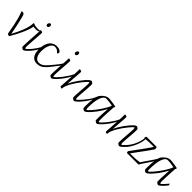

<svg xmlns="http://www.w3.org/2000/svg" viewBox="377 -2306 3869 3869"><g transform="rotate(45 2311.5 -371.5)"><path d="M216 13Q208 13 197 10.5Q186 8 177.5 2Q169 -4 167 -13Q147 -134 129 -219Q111 -304 95.5 -359.5Q80 -415 69 -447.5Q58 -480 51.5 -495Q45 -510 45 -515Q45 -520 47.5 -522Q50 -524 60 -524Q75 -524 85 -522Q95 -520 101.5 -516Q108 -512 112.5 -504.5Q117 -497 121 -485Q126 -472 134.5 -439.5Q143 -407 153.5 -363Q164 -319 174.5 -271Q185 -223 194 -177.5Q203 -132 210 -97Q213 -82 215 -69.5Q217 -57 218 -49Q246 -100 276 -162Q306 -224 331.5 -289.5Q357 -355 370 -414Q374 -433 377 -450.5Q380 -468 381.5 -484.5Q383 -501 383 -516Q383 -520 385 -522Q387 -524 391 -524Q402 -524 413 -520.5Q424 -517 429 -511Q431 -508 433 -505Q435 -502 435 -497Q435 -460 418.5 -404Q402 -348 373 -280Q344 -212 307 -139.5Q270 -67 228 4Q226 8 223.5 10.5Q221 13 216 13Z M405 -473Q393 -476 390 -486.5Q387 -497 390.5 -506.5Q394 -516 399 -515Q432 -508 463.5 -504Q495 -500 521 -499Q547 -498 563 -500.5Q579 -503 581 -509Q584 -516 584.5 -512Q585 -508 585 -501.5Q585 -495 584 -491Q582 -477 558 -469.5Q534 -462 494 -463Q454 -464 405 -473Z M613 13Q609 13 601.5 9.5Q594 6 586 0.5Q578 -5 572 -10.5Q566 -16 564 -20Q562 -25 562 -35.5Q562 -46 562 -63Q563 -95 564.5 -136Q566 -177 568.5 -222Q571 -267 574 -311.5Q577 -356 579.5 -396.5Q582 -437 583.5 -468Q585 -499 585 -516Q585 -520 586.5 -522Q588 -524 593 -524Q604 -524 615.5 -521Q627 -518 634.5 -512Q642 -506 642 -497Q642 -483 639.5 -444.5Q637 -406 633.5 -355Q630 -304 626 -251.5Q622 -199 619.5 -155.5Q617 -112 617 -89Q617 -58 620.5 -49.5Q624 -41 633 -41Q640 -41 656.5 -56Q673 -71 693 -92Q713 -113 730 -133.5Q747 -154 755 -164Q757 -166 758.5 -168Q760 -170 762 -170Q765 -170 770.5 -160.5Q776 -151 776 -141Q776 -138 775.5 -135.5Q775 -133 773 -131Q761 -115 740.5 -91Q720 -67 696.5 -43Q673 -19 651 -3Q629 13 613 13ZM626 -664Q616 -664 608.5 -667.5Q601 -671 596.5 -679Q592 -687 592 -699Q592 -716 598.5 -728.5Q605 -741 615.5 -748.5Q626 -756 636 -756Q644 -756 650.5 -751.5Q657 -747 661 -737Q665 -727 665 -710Q665 -700 659.5 -689Q654 -678 645 -671Q636 -664 626 -664Z M696 -43Q692 -39 687 -42Q682 -45 680 -53.5Q678 -62 683 -75Q688 -88 704 -104Q719 -119 741.5 -147.5Q764 -176 787 -210Q810 -244 828 -276Q846 -308 853 -330Q856 -336 860 -326Q864 -316 866.5 -302Q869 -288 866 -282Q847 -247 828.5 -215Q810 -183 789.5 -153.5Q769 -124 746 -96.5Q723 -69 696 -43Z M1004 13Q967 13 935.5 0Q904 -13 880.5 -41Q857 -69 843.5 -114Q830 -159 830 -222Q830 -308 849 -366Q868 -424 899 -458.5Q930 -493 966.5 -508.5Q1003 -524 1037 -524Q1083 -524 1108.5 -516Q1134 -508 1155 -489Q1163 -482 1166 -476Q1169 -470 1169 -464Q1169 -456 1166.5 -447Q1164 -438 1160.5 -432Q1157 -426 1152 -426Q1144 -426 1131 -440Q1106 -469 1081.5 -479Q1057 -489 1025 -489Q990 -489 959.5 -457Q929 -425 910.5 -366Q892 -307 892 -227Q892 -170 906.5 -125.5Q921 -81 950.5 -55.5Q980 -30 1025 -30Q1056 -30 1081 -40.5Q1106 -51 1125 -65Q1144 -79 1154 -88Q1164 -97 1167 -100Q1170 -103 1173 -103Q1178 -103 1181.5 -94.5Q1185 -86 1185 -77Q1185 -73 1184 -70Q1183 -67 1178 -62Q1146 -28 1103 -7.5Q1060 13 1004 13Z M1019 12 1023 -30Q1072 -30 1108.5 -53Q1145 -76 1173.5 -108.5Q1202 -141 1227 -169Q1255 -201 1283 -236Q1311 -271 1335 -302.5Q1359 -334 1374.5 -358Q1390 -382 1391 -391Q1402 -394 1406.5 -386Q1411 -378 1409.5 -366.5Q1408 -355 1400 -346Q1399 -340 1388.5 -324Q1378 -308 1361 -285Q1344 -262 1323.5 -235Q1303 -208 1282 -181Q1257 -150 1229 -116Q1201 -82 1169 -53Q1137 -24 1100 -6Q1063 12 1019 12Z M1416 13Q1412 13 1404.5 9.5Q1397 6 1389 0.5Q1381 -5 1375 -10.5Q1369 -16 1367 -20Q1365 -25 1365 -35.5Q1365 -46 1365 -63Q1366 -95 1367.5 -136Q1369 -177 1371.5 -222Q1374 -267 1377 -311.5Q1380 -356 1382.5 -396.5Q1385 -437 1386.5 -468Q1388 -499 1388 -516Q1388 -520 1389.5 -522Q1391 -524 1396 -524Q1407 -524 1418.5 -521Q1430 -518 1437.5 -512Q1445 -506 1445 -497Q1445 -483 1442.5 -444.5Q1440 -406 1436.5 -355Q1433 -304 1429 -251.5Q1425 -199 1422.5 -155.5Q1420 -112 1420 -89Q1420 -58 1423.5 -49.5Q1427 -41 1436 -41Q1443 -41 1459.5 -56Q1476 -71 1496 -92Q1516 -113 1533 -133.5Q1550 -154 1558 -164Q1560 -166 1561.5 -168Q1563 -170 1565 -170Q1568 -170 1573.5 -160.5Q1579 -151 1579 -141Q1579 -138 1578.5 -135.5Q1578 -133 1576 -131Q1564 -115 1543.5 -91Q1523 -67 1499.5 -43Q1476 -19 1454 -3Q1432 13 1416 13ZM1429 -664Q1419 -664 1411.5 -667.5Q1404 -671 1399.5 -679Q1395 -687 1395 -699Q1395 -716 1401.5 -728.5Q1408 -741 1418.5 -748.5Q1429 -756 1439 -756Q1447 -756 1453.5 -751.5Q1460 -747 1464 -737Q1468 -727 1468 -710Q1468 -700 1462.5 -689Q1457 -678 1448 -671Q1439 -664 1429 -664Z M1522 -82Q1515 -79 1511 -81Q1507 -83 1506.5 -88Q1506 -93 1509.5 -100.5Q1513 -108 1520 -116Q1540 -141 1572.5 -183Q1605 -225 1639 -277.5Q1673 -330 1697 -385Q1703 -397 1707.5 -388.5Q1712 -380 1713.5 -365Q1715 -350 1710 -341Q1694 -311 1670.5 -270.5Q1647 -230 1620 -190Q1593 -150 1567.5 -120.5Q1542 -91 1522 -82Z M1710 13Q1701 13 1691.5 10Q1682 7 1676 1Q1670 -5 1670 -14Q1670 -15 1672 -43Q1674 -71 1677 -116.5Q1680 -162 1683.5 -217.5Q1687 -273 1690 -329Q1693 -385 1695 -434Q1697 -483 1697 -516Q1697 -520 1698.5 -522Q1700 -524 1705 -524Q1716 -524 1727.5 -521Q1739 -518 1747 -512Q1755 -506 1755 -497Q1755 -486 1753.5 -456Q1752 -426 1749 -387Q1746 -348 1743 -306Q1740 -264 1737 -227.5Q1734 -191 1732.5 -167.5Q1731 -144 1731 -141Q1749 -184 1779.5 -236Q1810 -288 1846.5 -338.5Q1883 -389 1919 -431Q1955 -473 1985.5 -498.5Q2016 -524 2034 -524Q2038 -524 2045.5 -520.5Q2053 -517 2061 -512Q2069 -507 2075 -501.5Q2081 -496 2083 -491Q2085 -487 2086 -476Q2087 -465 2087 -448Q2087 -419 2083.5 -370.5Q2080 -322 2075.5 -267.5Q2071 -213 2067.5 -165Q2064 -117 2064 -89Q2064 -58 2067.5 -49.5Q2071 -41 2081 -41Q2088 -41 2104.5 -56Q2121 -71 2141 -92Q2161 -113 2178 -133.5Q2195 -154 2203 -164Q2205 -166 2206.5 -168Q2208 -170 2210 -170Q2213 -170 2218.5 -160.5Q2224 -151 2224 -141Q2224 -138 2223.5 -135.5Q2223 -133 2221 -131Q2209 -115 2188.5 -91Q2168 -67 2144.5 -43Q2121 -19 2099 -3Q2077 13 2061 13Q2057 13 2049.5 9.5Q2042 6 2033.5 0.5Q2025 -5 2018.5 -10.5Q2012 -16 2010 -20Q2008 -25 2007.5 -35.5Q2007 -46 2007 -63Q2007 -86 2009 -122.5Q2011 -159 2014.5 -202Q2018 -245 2021 -287.5Q2024 -330 2026.5 -365.5Q2029 -401 2029 -422Q2030 -453 2026.5 -461.5Q2023 -470 2014 -470Q2007 -470 1981.5 -443Q1956 -416 1920.5 -372.5Q1885 -329 1849 -277.5Q1813 -226 1786 -178Q1758 -128 1739 -80Q1720 -32 1720 5Q1720 9 1717.5 11Q1715 13 1710 13Z M2209 -116Q2204 -110 2198.5 -111.5Q2193 -113 2189 -119Q2185 -125 2186 -134Q2187 -143 2194 -153Q2227 -191 2250 -221.5Q2273 -252 2289 -279Q2305 -306 2317 -331.5Q2329 -357 2340 -385Q2341 -388 2347.5 -388Q2354 -388 2358 -381.5Q2362 -375 2355 -355Q2347 -330 2329 -297Q2311 -264 2289 -229Q2267 -194 2245.5 -164Q2224 -134 2209 -116Z M2357 13Q2353 13 2345.5 9.5Q2338 6 2330 0.5Q2322 -5 2315.5 -10.5Q2309 -16 2307 -20Q2303 -28 2303 -63Q2303 -86 2304 -122.5Q2305 -159 2307.5 -201.5Q2310 -244 2316 -285.5Q2322 -327 2332 -361.5Q2342 -396 2357 -417Q2394 -467 2439.5 -495.5Q2485 -524 2535 -524Q2544 -524 2577 -520.5Q2610 -517 2653 -511Q2696 -505 2734 -496Q2735 -496 2736.5 -495Q2738 -494 2738 -490Q2738 -477 2734 -468.5Q2730 -460 2726 -460Q2726 -457 2724.5 -432.5Q2723 -408 2720.5 -368.5Q2718 -329 2715.5 -281Q2713 -233 2711.5 -183Q2710 -133 2710 -89Q2710 -58 2713.5 -49.5Q2717 -41 2726 -41Q2733 -41 2749.5 -56Q2766 -71 2786 -92Q2806 -113 2823 -133.5Q2840 -154 2848 -164Q2850 -166 2851.5 -168Q2853 -170 2855 -170Q2858 -170 2863.5 -160.5Q2869 -151 2869 -141Q2869 -138 2868.5 -135.5Q2868 -133 2866 -131Q2854 -115 2833.5 -91Q2813 -67 2789.5 -43Q2766 -19 2744 -3Q2722 13 2706 13Q2702 13 2694.5 9.5Q2687 6 2679 0.5Q2671 -5 2664.5 -10.5Q2658 -16 2656 -20Q2654 -25 2653.5 -35.5Q2653 -46 2653 -63Q2653 -85 2654 -120Q2655 -155 2657 -196Q2659 -237 2661.5 -278.5Q2664 -320 2666 -355Q2644 -312 2612.5 -261.5Q2581 -211 2544.5 -162.5Q2508 -114 2472 -74.5Q2436 -35 2406 -11Q2376 13 2357 13ZM2376 -41Q2384 -41 2406 -62Q2428 -83 2458.5 -118Q2489 -153 2522 -197.5Q2555 -242 2586 -289Q2617 -336 2641 -380.5Q2665 -425 2675 -460Q2613 -472 2569.5 -476.5Q2526 -481 2497 -481Q2435 -481 2397.5 -379Q2360 -277 2360 -89Q2360 -58 2363.5 -49.5Q2367 -41 2376 -41Z M2812 -82Q2805 -79 2801 -81Q2797 -83 2796.5 -88Q2796 -93 2799.5 -100.5Q2803 -108 2810 -116Q2830 -141 2862.5 -183Q2895 -225 2929 -277.5Q2963 -330 2987 -385Q2993 -397 2997.5 -388.5Q3002 -380 3003.5 -365Q3005 -350 3000 -341Q2984 -311 2960.5 -270.5Q2937 -230 2910 -190Q2883 -150 2857.5 -120.5Q2832 -91 2812 -82Z M3000 13Q2991 13 2981.5 10Q2972 7 2966 1Q2960 -5 2960 -14Q2960 -15 2962 -43Q2964 -71 2967 -116.5Q2970 -162 2973.5 -217.5Q2977 -273 2980 -329Q2983 -385 2985 -434Q2987 -483 2987 -516Q2987 -520 2988.5 -522Q2990 -524 2995 -524Q3006 -524 3017.5 -521Q3029 -518 3037 -512Q3045 -506 3045 -497Q3045 -486 3043.5 -456Q3042 -426 3039 -387Q3036 -348 3033 -306Q3030 -264 3027 -227.5Q3024 -191 3022.5 -167.5Q3021 -144 3021 -141Q3039 -184 3069.5 -236Q3100 -288 3136.5 -338.5Q3173 -389 3209 -431Q3245 -473 3275.5 -498.5Q3306 -524 3324 -524Q3328 -524 3335.5 -520.5Q3343 -517 3351 -512Q3359 -507 3365 -501.5Q3371 -496 3373 -491Q3375 -487 3376 -476Q3377 -465 3377 -448Q3377 -419 3373.5 -370.5Q3370 -322 3365.5 -267.5Q3361 -213 3357.5 -165Q3354 -117 3354 -89Q3354 -58 3357.5 -49.5Q3361 -41 3371 -41Q3378 -41 3394.5 -56Q3411 -71 3431 -92Q3451 -113 3468 -133.5Q3485 -154 3493 -164Q3495 -166 3496.5 -168Q3498 -170 3500 -170Q3503 -170 3508.5 -160.5Q3514 -151 3514 -141Q3514 -138 3513.5 -135.5Q3513 -133 3511 -131Q3499 -115 3478.5 -91Q3458 -67 3434.5 -43Q3411 -19 3389 -3Q3367 13 3351 13Q3347 13 3339.5 9.5Q3332 6 3323.5 0.5Q3315 -5 3308.5 -10.5Q3302 -16 3300 -20Q3298 -25 3297.5 -35.5Q3297 -46 3297 -63Q3297 -86 3299 -122.5Q3301 -159 3304.5 -202Q3308 -245 3311 -287.5Q3314 -330 3316.5 -365.5Q3319 -401 3319 -422Q3320 -453 3316.5 -461.5Q3313 -470 3304 -470Q3297 -470 3271.5 -443Q3246 -416 3210.5 -372.5Q3175 -329 3139 -277.5Q3103 -226 3076 -178Q3048 -128 3029 -80Q3010 -32 3010 5Q3010 9 3007.5 11Q3005 13 3000 13Z M3434 -43Q3431 -40 3425 -42Q3419 -44 3413 -48Q3407 -52 3404.5 -56.5Q3402 -61 3405 -64Q3467 -124 3506 -185.5Q3545 -247 3567 -304.5Q3589 -362 3599 -410.5Q3609 -459 3613 -493Q3615 -498 3619 -498Q3623 -498 3627.5 -490Q3632 -482 3633 -462.5Q3634 -443 3628 -410Q3619 -357 3594 -290Q3569 -223 3529.5 -157.5Q3490 -92 3434 -43Z M3567 0Q3565 0 3561.5 -6Q3558 -12 3555.5 -20.5Q3553 -29 3553 -39Q3553 -41 3560.5 -51Q3568 -61 3574 -69Q3600 -104 3634 -151Q3668 -198 3704.5 -247.5Q3741 -297 3773 -342Q3805 -387 3827 -419Q3840 -438 3847.5 -451Q3855 -464 3858 -471Q3845 -471 3833.5 -471Q3822 -471 3811 -471Q3743 -471 3703 -468.5Q3663 -466 3643.5 -462.5Q3624 -459 3616 -456.5Q3608 -454 3605 -454Q3601 -454 3599 -455.5Q3597 -457 3597 -464Q3597 -476 3599 -487Q3601 -498 3605.5 -504.5Q3610 -511 3615 -511H3897Q3900 -511 3903.5 -503.5Q3907 -496 3910 -484.5Q3913 -473 3913 -460Q3913 -456 3908.5 -448Q3904 -440 3896 -429Q3878 -402 3847.5 -359Q3817 -316 3781 -267Q3745 -218 3709.5 -170Q3674 -122 3646 -83Q3637 -71 3629 -60Q3621 -49 3613 -38Q3627 -38 3639.5 -38Q3652 -38 3663 -38Q3757 -38 3808 -43.5Q3859 -49 3879.5 -54Q3900 -59 3902 -59Q3906 -59 3908 -57Q3910 -55 3910 -49Q3910 -38 3907.5 -26.5Q3905 -15 3900 -7.5Q3895 0 3887 0Z M3905 -19Q3899 -12 3891.5 -10Q3884 -8 3878 -11Q3872 -14 3870.5 -22Q3869 -30 3876 -42Q3886 -60 3913.5 -100Q3941 -140 3977 -192Q4013 -244 4049.5 -298.5Q4086 -353 4113 -401Q4117 -408 4121 -402.5Q4125 -397 4126 -385Q4127 -373 4120 -359Q4109 -335 4086 -297Q4063 -259 4034.5 -216Q4006 -173 3978.5 -132Q3951 -91 3931 -60.5Q3911 -30 3905 -19Z M4111 13Q4107 13 4099.5 9.5Q4092 6 4084 0.5Q4076 -5 4069.5 -10.5Q4063 -16 4061 -20Q4057 -28 4057 -63Q4057 -86 4058 -122.5Q4059 -159 4061.5 -201.5Q4064 -244 4070 -285.5Q4076 -327 4086 -361.5Q4096 -396 4111 -417Q4148 -467 4193.5 -495.5Q4239 -524 4289 -524Q4298 -524 4331 -520.5Q4364 -517 4407 -511Q4450 -505 4488 -496Q4489 -496 4490.5 -495Q4492 -494 4492 -490Q4492 -477 4488 -468.5Q4484 -460 4480 -460Q4480 -457 4478.5 -432.5Q4477 -408 4474.5 -368.5Q4472 -329 4469.5 -281Q4467 -233 4465.5 -183Q4464 -133 4464 -89Q4464 -58 4467.5 -49.5Q4471 -41 4480 -41Q4487 -41 4503.5 -56Q4520 -71 4540 -92Q4560 -113 4577 -133.5Q4594 -154 4602 -164Q4604 -166 4605.5 -168Q4607 -170 4609 -170Q4612 -170 4617.5 -160.5Q4623 -151 4623 -141Q4623 -138 4622.5 -135.5Q4622 -133 4620 -131Q4608 -115 4587.5 -91Q4567 -67 4543.5 -43Q4520 -19 4498 -3Q4476 13 4460 13Q4456 13 4448.5 9.5Q4441 6 4433 0.5Q4425 -5 4418.5 -10.5Q4412 -16 4410 -20Q4408 -25 4407.5 -35.5Q4407 -46 4407 -63Q4407 -85 4408 -120Q4409 -155 4411 -196Q4413 -237 4415.5 -278.5Q4418 -320 4420 -355Q4398 -312 4366.5 -261.5Q4335 -211 4298.5 -162.5Q4262 -114 4226 -74.5Q4190 -35 4160 -11Q4130 13 4111 13ZM4130 -41Q4138 -41 4160 -62Q4182 -83 4212.5 -118Q4243 -153 4276 -197.5Q4309 -242 4340 -289Q4371 -336 4395 -380.5Q4419 -425 4429 -460Q4367 -472 4323.5 -476.5Q4280 -481 4251 -481Q4189 -481 4151.5 -379Q4114 -277 4114 -89Q4114 -58 4117.5 -49.5Q4121 -41 4130 -41Z"/></g></svg>

Font: Briem Hand Thin
Style: Regular
Weight: 100
Designer: Gunnlaugur SE Briem, Eben Sorkin
Foundry: Sorkin Type Co.
Version: Version 1.003